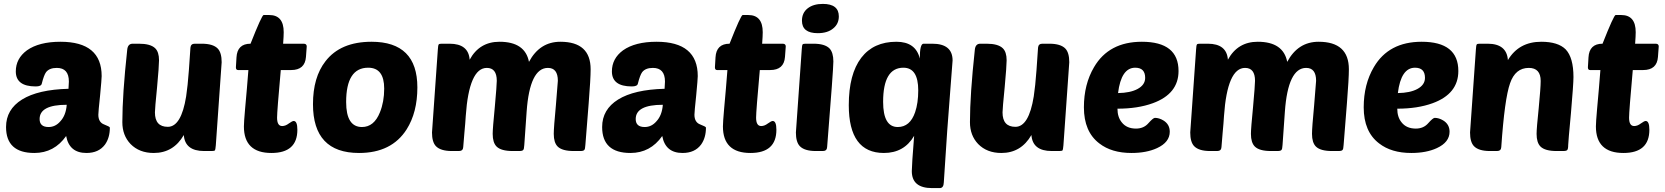

<svg xmlns="http://www.w3.org/2000/svg" viewBox="-20 -774 8531 984"><path d="M93 -264Q175 -315 331 -319Q333 -347 333 -356Q333 -426 271 -426Q233 -426 216 -404Q205 -389 194 -345Q191 -331 163 -331Q61 -331 61 -408Q61 -474 118 -516Q180 -560 290 -560Q501 -560 501 -384Q501 -369 493 -285Q484 -201 484 -186Q484 -147 514 -136Q543 -125 543 -120Q543 -68 518 -33Q486 10 423 10Q335 10 319 -77Q258 10 156 10Q11 10 11 -123Q11 -213 93 -264ZM183 -164Q183 -123 229 -123Q264 -123 289 -152Q318 -183 322 -237Q183 -237 183 -164Z M785 -327Q774 -217 774 -198Q774 -124 840 -124Q909 -124 934 -280Q942 -332 948 -414L956 -530Q958 -550 978 -550H1014Q1072 -550 1096 -525Q1116 -504 1116 -455Q1116 -449 1086 -29Q1084 -8 1082 -4Q1079 0 1065 0H1026Q928 0 922 -82Q869 10 768 10Q694 10 649 -36Q607 -80 607 -148Q607 -289 632 -519Q635 -550 660 -550H692Q751 -550 775 -527Q795 -508 795 -465Q795 -436 785 -327Z M1419 -415Q1400 -204 1400 -171Q1400 -128 1426 -128Q1443 -128 1460 -141Q1478 -154 1485 -154Q1504 -154 1504 -109Q1504 10 1371 10Q1230 10 1230 -126Q1230 -147 1236 -215Q1246 -323 1253 -415H1200Q1189 -415 1189 -429L1192 -480Q1196 -550 1264 -550Q1322 -697 1331 -697H1360Q1434 -697 1434 -609Q1434 -589 1431 -550H1536Q1552 -550 1552 -536L1548 -482Q1543 -415 1472 -415Z M1584 -240Q1584 -378 1648 -460Q1725 -560 1884 -560Q2119 -560 2119 -326Q2119 -198 2064 -111Q1987 10 1820 10Q1584 10 1584 -240ZM1754 -251Q1754 -123 1835 -123Q1897 -123 1927 -198Q1949 -252 1949 -320Q1949 -427 1867 -427Q1754 -427 1754 -251Z M2360 -93 2354 -20Q2353 0 2332 0H2296Q2238 0 2214 -25Q2194 -46 2194 -95Q2194 -101 2224 -521Q2225 -543 2229 -547Q2232 -550 2245 -550H2284Q2381 -550 2387 -468Q2437 -560 2540 -560Q2671 -560 2691 -457Q2746 -560 2852 -560Q3007 -560 3007 -419Q3007 -371 2997 -245L2980 -31Q2979 -9 2974 -5Q2970 0 2953 0H2921Q2861 0 2838 -23Q2818 -43 2818 -88Q2818 -119 2829 -235Q2839 -351 2839 -360Q2839 -426 2788 -426Q2695 -426 2679 -202Q2670 -83 2667 -31Q2666 -9 2661 -5Q2657 0 2640 0H2608Q2548 0 2525 -23Q2505 -43 2505 -88Q2505 -115 2516 -227Q2526 -338 2526 -360Q2526 -426 2475 -426Q2384 -426 2367 -180Q2365 -145 2360 -93Z M3148 -264Q3230 -315 3386 -319Q3388 -347 3388 -356Q3388 -426 3326 -426Q3288 -426 3271 -404Q3260 -389 3249 -345Q3246 -331 3218 -331Q3116 -331 3116 -408Q3116 -474 3173 -516Q3235 -560 3345 -560Q3556 -560 3556 -384Q3556 -369 3548 -285Q3539 -201 3539 -186Q3539 -147 3569 -136Q3598 -125 3598 -120Q3598 -68 3573 -33Q3541 10 3478 10Q3390 10 3374 -77Q3313 10 3211 10Q3066 10 3066 -123Q3066 -213 3148 -264ZM3238 -164Q3238 -123 3284 -123Q3319 -123 3344 -152Q3373 -183 3377 -237Q3238 -237 3238 -164Z M3874 -415Q3855 -204 3855 -171Q3855 -128 3881 -128Q3898 -128 3915 -141Q3933 -154 3940 -154Q3959 -154 3959 -109Q3959 10 3826 10Q3685 10 3685 -126Q3685 -147 3691 -215Q3701 -323 3708 -415H3655Q3644 -415 3644 -429L3647 -480Q3651 -550 3719 -550Q3777 -697 3786 -697H3815Q3889 -697 3889 -609Q3889 -589 3886 -550H3991Q4007 -550 4007 -536L4003 -482Q3998 -415 3927 -415Z M4161 0Q4103 0 4079 -25Q4059 -46 4059 -95Q4059 -101 4089 -521Q4090 -543 4094 -547Q4097 -550 4110 -550H4149Q4207 -550 4231 -526Q4251 -505 4251 -459Q4251 -419 4219 -20Q4218 0 4197 0ZM4119 -731Q4148 -754 4197 -754Q4279 -754 4279 -690Q4279 -652 4251 -629Q4222 -604 4171 -604Q4090 -604 4090 -668Q4090 -708 4119 -731Z M4694 -474Q4694 -550 4713 -550H4758Q4862 -550 4862 -464Q4862 -457 4851 -321Q4835 -127 4817 161Q4816 190 4796 190H4757Q4653 190 4653 103Q4653 73 4665 -78Q4614 10 4510 10Q4330 10 4330 -235Q4330 -394 4394 -478Q4457 -560 4574 -560Q4673 -560 4694 -474ZM4506 -252Q4506 -123 4581 -123Q4644 -123 4670 -199Q4686 -246 4686 -311Q4686 -427 4610 -427Q4506 -427 4506 -252Z M5129 -327Q5118 -217 5118 -198Q5118 -124 5184 -124Q5253 -124 5278 -280Q5286 -332 5292 -414L5300 -530Q5302 -550 5322 -550H5358Q5416 -550 5440 -525Q5460 -504 5460 -455Q5460 -449 5430 -29Q5428 -8 5426 -4Q5423 0 5409 0H5370Q5272 0 5266 -82Q5213 10 5112 10Q5038 10 4993 -36Q4951 -80 4951 -148Q4951 -289 4976 -519Q4979 -550 5004 -550H5036Q5095 -550 5119 -527Q5139 -508 5139 -465Q5139 -436 5129 -327Z M5614 -39Q5535 -99 5535 -224Q5535 -342 5587 -430Q5663 -560 5832 -560Q6020 -560 6020 -410Q6020 -293 5888 -245Q5811 -217 5707 -217Q5707 -174 5729 -147Q5754 -115 5802 -115Q5842 -115 5866 -143Q5890 -170 5899 -170Q5920 -170 5942 -157Q5975 -137 5975 -99Q5975 -45 5910 -15Q5856 10 5779 10Q5677 10 5614 -39ZM5710 -297Q5773 -298 5810 -318Q5849 -339 5849 -375Q5849 -427 5798 -427Q5726 -427 5710 -297Z M6246 -93 6240 -20Q6239 0 6218 0H6182Q6124 0 6100 -25Q6080 -46 6080 -95Q6080 -101 6110 -521Q6111 -543 6115 -547Q6118 -550 6131 -550H6170Q6267 -550 6273 -468Q6323 -560 6426 -560Q6557 -560 6577 -457Q6632 -560 6738 -560Q6893 -560 6893 -419Q6893 -371 6883 -245L6866 -31Q6865 -9 6860 -5Q6856 0 6839 0H6807Q6747 0 6724 -23Q6704 -43 6704 -88Q6704 -119 6715 -235Q6725 -351 6725 -360Q6725 -426 6674 -426Q6581 -426 6565 -202Q6556 -83 6553 -31Q6552 -9 6547 -5Q6543 0 6526 0H6494Q6434 0 6411 -23Q6391 -43 6391 -88Q6391 -115 6402 -227Q6412 -338 6412 -360Q6412 -426 6361 -426Q6270 -426 6253 -180Q6251 -145 6246 -93Z M7048 -39Q6969 -99 6969 -224Q6969 -342 7021 -430Q7097 -560 7266 -560Q7454 -560 7454 -410Q7454 -293 7322 -245Q7245 -217 7141 -217Q7141 -174 7163 -147Q7188 -115 7236 -115Q7276 -115 7300 -143Q7324 -170 7333 -170Q7354 -170 7376 -157Q7409 -137 7409 -99Q7409 -45 7344 -15Q7290 10 7213 10Q7111 10 7048 -39ZM7144 -297Q7207 -298 7244 -318Q7283 -339 7283 -375Q7283 -427 7232 -427Q7160 -427 7144 -297Z M7866 -221Q7876 -325 7876 -359Q7876 -426 7815 -426Q7746 -426 7719 -347Q7691 -268 7674 -20Q7673 0 7652 0H7616Q7558 0 7534 -25Q7514 -46 7514 -95Q7514 -101 7544 -521Q7545 -543 7549 -547Q7552 -550 7565 -550H7604Q7702 -550 7708 -466Q7764 -560 7879 -560Q7965 -560 8004 -521Q8044 -479 8044 -379Q8044 -343 8031 -193Q8017 -44 8017 -31Q8017 -10 8012 -5Q8008 0 7990 0H7958Q7898 0 7875 -23Q7855 -43 7855 -88Q7855 -116 7866 -221Z M8348 -415Q8329 -204 8329 -171Q8329 -128 8355 -128Q8372 -128 8389 -141Q8407 -154 8414 -154Q8433 -154 8433 -109Q8433 10 8300 10Q8159 10 8159 -126Q8159 -147 8165 -215Q8175 -323 8182 -415H8129Q8118 -415 8118 -429L8121 -480Q8125 -550 8193 -550Q8251 -697 8260 -697H8289Q8363 -697 8363 -609Q8363 -589 8360 -550H8465Q8481 -550 8481 -536L8477 -482Q8472 -415 8401 -415Z"/></svg>

Font: PoetsenOne
Style: Regular
Weight: 400
Designer: Rodrigo Fuenzalida, Pablo Impallari
Foundry: Pablo Impallari, Rodrigo Fuenzalida
Version: Version 1.000